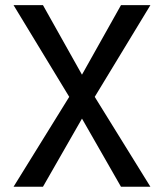

<svg xmlns="http://www.w3.org/2000/svg" viewBox="-20 -713 626 733"><path d="M441.9 0 264.2 -310.5 31.7 -693.4H144L328.6 -364.3L554.2 0ZM31.7 0 257.3 -364.3 441.9 -693.4H554.2L321.8 -310.5L144 0Z"/></svg>

Font: Cascadia Code PL
Style: Regular
Weight: 400
Monospace: yes
Designer: Aaron Bell
Foundry: Saja Typeworks
Version: Version 2102.003